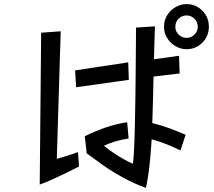

<svg xmlns="http://www.w3.org/2000/svg" viewBox="-20 -876 1040 933"><path d="M887 -637Q857 -637 832 -652Q807 -667 792 -691.5Q777 -716 777 -746Q777 -777 792 -801.5Q807 -826 832 -841Q857 -856 887 -856Q932 -856 963.5 -824Q995 -792 995 -746Q995 -701 963.5 -669Q932 -637 887 -637ZM941 -746Q941 -769 925 -785Q909 -801 886 -801Q864 -801 848 -785Q832 -769 832 -746Q832 -724 848 -708Q864 -692 886 -692Q909 -692 925 -708Q941 -724 941 -746ZM857 -145Q825 -161 791 -174.5Q757 -188 717 -199Q713 -133 706.5 -73Q700 -13 689 37Q631 16 578 -13Q525 -42 480.5 -73.5Q436 -105 401 -131Q401 -131 400 -142.5Q399 -154 397 -170Q395 -186 393.5 -199Q392 -212 392 -214Q445 -240 495 -257Q545 -274 598 -282L605 -203Q542 -194 485 -168Q504 -152 529.5 -134.5Q555 -117 581 -102.5Q607 -88 626 -80Q629 -100 631.5 -150.5Q634 -201 635.5 -268.5Q637 -336 638 -409.5Q639 -483 639.5 -551Q640 -619 640.5 -670Q641 -721 641 -742L733 -748Q732 -711 730.5 -670.5Q729 -630 728 -588L850 -605L853 -519L726 -504Q725 -448 723.5 -391Q722 -334 720 -278Q768 -266 805.5 -252Q843 -238 882 -221ZM364 -67Q339 -54 305.5 -37.5Q272 -21 237.5 -5.5Q203 10 173 21L180 -717L275 -724L256 -104Q278 -110 308 -119.5Q338 -129 359 -137ZM345 -534 603 -573 606 -488 350 -452Z"/></svg>

Font: Moralerspace Krypton JPDOC
Style: Regular
Weight: 400
Version: v0.0.6; ttfautohint (v1.8.4.7-5d5b-dirty) -l 6 -r 45 -G 200 